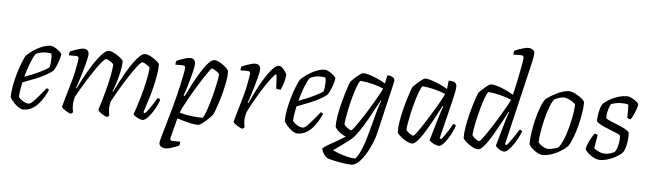

<svg xmlns="http://www.w3.org/2000/svg" viewBox="-56 -1029 4902 1457"><g transform="rotate(5 2395.0 -300.0)"><path d="M137 0Q127 0 113 -7Q99 -14 84.5 -26Q70 -38 57 -53Q44 -68 35 -84Q35 -129 44.5 -178.5Q54 -228 68 -274Q82 -320 96.5 -356Q111 -392 122 -409Q131 -419 150.5 -434.5Q170 -450 195.5 -465Q221 -480 249 -490Q277 -500 304 -500Q318 -500 337.5 -489Q357 -478 372.5 -464Q388 -450 389 -441Q386 -420 378 -395.5Q370 -371 360.5 -349.5Q351 -328 342 -316Q324 -298 288 -278.5Q252 -259 206.5 -240.5Q161 -222 114 -205Q107 -175 102.5 -145.5Q98 -116 97 -93Q103 -83 116 -72.5Q129 -62 145 -55Q161 -48 175 -48Q184 -48 195.5 -57Q207 -66 222.5 -83Q238 -100 257.5 -123.5Q277 -147 301 -176Q308 -175 312.5 -172Q317 -169 319 -164Q308 -139 291.5 -110.5Q275 -82 253 -57Q231 -32 202 -16Q173 0 137 0ZM124 -248Q155 -259 190.5 -274Q226 -289 258 -305.5Q290 -322 309 -336Q311 -343 312.5 -353.5Q314 -364 315 -370Q317 -390 317.5 -409.5Q318 -429 313 -442Q302 -444 291 -445Q280 -446 272 -446Q247 -446 228 -440.5Q209 -435 195 -428Q177 -402 158 -353.5Q139 -305 124 -248Z M501 0Q495 0 484 -5Q473 -10 461 -17.5Q449 -25 440 -33Q431 -41 429 -46Q432 -59 441 -90.5Q450 -122 463 -165.5Q476 -209 489 -257Q499 -291 506 -326.5Q513 -362 517.5 -388.5Q522 -415 522 -422Q522 -433 516 -436.5Q510 -440 499 -440H447Q447 -448 448.5 -456Q450 -464 453 -470Q471 -478 489.5 -484.5Q508 -491 525 -495.5Q542 -500 555 -500Q574 -500 584.5 -489.5Q595 -479 595 -459Q595 -450 590.5 -428.5Q586 -407 578 -377.5Q570 -348 560.5 -315.5Q551 -283 541 -252.5Q531 -222 523 -199L527 -195Q544 -230 565.5 -270.5Q587 -311 611.5 -351.5Q636 -392 660.5 -425.5Q685 -459 707 -479.5Q729 -500 747 -500Q761 -500 779 -492Q797 -484 814.5 -472Q832 -460 844.5 -448.5Q857 -437 858 -431Q858 -397 848.5 -353Q839 -309 826 -267.5Q813 -226 801 -197L805 -193Q821 -227 842.5 -267.5Q864 -308 887.5 -349Q911 -390 935.5 -424Q960 -458 982.5 -479Q1005 -500 1024 -500Q1037 -500 1055 -492Q1073 -484 1090.5 -472Q1108 -460 1120.5 -448.5Q1133 -437 1134 -431Q1134 -393 1126 -346Q1118 -299 1106 -251Q1094 -203 1081 -161.5Q1068 -120 1059 -92.5Q1050 -65 1048 -59L1059 -52Q1069 -60 1085 -81.5Q1101 -103 1117.5 -128.5Q1134 -154 1145 -175Q1152 -175 1158 -172Q1164 -169 1167 -164Q1161 -143 1147 -115Q1133 -87 1115 -60.5Q1097 -34 1079 -17Q1061 0 1047 0Q1037 0 1021 -6.5Q1005 -13 991.5 -22Q978 -31 975 -38Q980 -51 993 -89.5Q1006 -128 1021 -180.5Q1036 -233 1048.5 -290.5Q1061 -348 1066 -400Q1058 -409 1046.5 -417Q1035 -425 1024.5 -430.5Q1014 -436 1008 -436Q1001 -436 985.5 -419Q970 -402 949.5 -373.5Q929 -345 906.5 -310Q884 -275 862.5 -239Q841 -203 823 -172Q805 -141 794 -119Q790 -105 788 -90.5Q786 -76 786 -63Q786 -51 787.5 -39Q789 -27 792 -13Q791 -10 787.5 -6.5Q784 -3 777 0Q770 0 759 -5Q748 -10 736.5 -17.5Q725 -25 716.5 -33Q708 -41 706 -46Q708 -55 716 -80.5Q724 -106 735 -144Q746 -182 758 -229Q767 -264 776.5 -312.5Q786 -361 789 -400Q782 -409 771 -417Q760 -425 749 -430.5Q738 -436 731 -436Q723 -436 703.5 -414Q684 -392 659 -356Q634 -320 608 -279Q582 -238 558.5 -198.5Q535 -159 520 -130Q516 -117 513 -99.5Q510 -82 510 -63Q510 -52 511.5 -39.5Q513 -27 516 -13Q514 -10 511.5 -7Q509 -4 501 0Z M1239 200Q1222 200 1206 191Q1190 182 1190 161Q1190 152 1200.5 114Q1211 76 1228.5 16Q1246 -44 1267 -119Q1276 -152 1287.5 -198Q1299 -244 1309.5 -290.5Q1320 -337 1327 -373Q1334 -409 1334 -422Q1334 -432 1328.5 -436Q1323 -440 1311 -440H1258Q1258 -448 1260 -457Q1262 -466 1264 -470Q1281 -477 1299.5 -484Q1318 -491 1335.5 -495.5Q1353 -500 1367 -500Q1386 -500 1396 -489.5Q1406 -479 1406 -459Q1406 -443 1398.5 -409Q1391 -375 1380 -335.5Q1369 -296 1358.5 -262.5Q1348 -229 1341 -213L1349 -208Q1369 -250 1395.5 -300Q1422 -350 1450 -396Q1478 -442 1504.5 -471Q1531 -500 1550 -500Q1566 -500 1584.5 -491Q1603 -482 1620 -469Q1637 -456 1648.5 -443.5Q1660 -431 1661 -425Q1662 -389 1654 -345Q1646 -301 1634.5 -257Q1623 -213 1610.5 -175.5Q1598 -138 1588.5 -113.5Q1579 -89 1576 -86Q1570 -78 1556 -64Q1542 -50 1525.5 -35Q1509 -20 1493.5 -10Q1478 0 1469 0Q1436 0 1394.5 -10.5Q1353 -21 1309 -35L1270 116Q1267 127 1271.5 133Q1276 139 1289 139H1346Q1346 146 1345 153.5Q1344 161 1342 169Q1324 177 1305 184Q1286 191 1269 195.5Q1252 200 1239 200ZM1499 -56Q1510 -68 1522.5 -102Q1535 -136 1548 -180.5Q1561 -225 1571.5 -269Q1582 -313 1588.5 -347.5Q1595 -382 1595 -394Q1591 -404 1579 -413Q1567 -422 1555 -428.5Q1543 -435 1537 -435Q1533 -435 1516.5 -412.5Q1500 -390 1476.5 -354Q1453 -318 1427.5 -276Q1402 -234 1379.5 -193.5Q1357 -153 1341.5 -122.5Q1326 -92 1324 -80Q1371 -66 1420.5 -61Q1470 -56 1499 -56Z M1808 0Q1802 0 1791 -5Q1780 -10 1768 -17.5Q1756 -25 1747 -33Q1738 -41 1736 -46Q1739 -59 1748 -90.5Q1757 -122 1770 -165.5Q1783 -209 1796 -257Q1806 -291 1813 -326.5Q1820 -362 1824.5 -388.5Q1829 -415 1829 -422Q1829 -433 1823 -436.5Q1817 -440 1806 -440H1754Q1754 -448 1755.5 -456Q1757 -464 1760 -470Q1778 -478 1796.5 -484.5Q1815 -491 1832 -495.5Q1849 -500 1862 -500Q1881 -500 1891.5 -489.5Q1902 -479 1902 -459Q1902 -450 1897.5 -428.5Q1893 -407 1885 -377.5Q1877 -348 1867.5 -315.5Q1858 -283 1848 -252.5Q1838 -222 1830 -199L1834 -195Q1851 -230 1871 -271.5Q1891 -313 1914 -353.5Q1937 -394 1960 -427Q1983 -460 2004.5 -480Q2026 -500 2044 -500Q2053 -500 2063 -492Q2073 -484 2082 -473Q2091 -462 2097 -451.5Q2103 -441 2103 -435Q2100 -400 2090.5 -371Q2081 -342 2070 -320Q2061 -320 2051.5 -321.5Q2042 -323 2036 -326Q2036 -335 2035 -355.5Q2034 -376 2032.5 -399Q2031 -422 2028 -436Q2017 -430 1997.5 -406Q1978 -382 1954.5 -347Q1931 -312 1907.5 -272.5Q1884 -233 1862.5 -194.5Q1841 -156 1827 -126Q1823 -112 1820 -96.5Q1817 -81 1817 -63Q1817 -52 1818.5 -39.5Q1820 -27 1823 -13Q1821 -10 1818.5 -7Q1816 -4 1808 0Z M2225 0Q2215 0 2201 -7Q2187 -14 2172.5 -26Q2158 -38 2145 -53Q2132 -68 2123 -84Q2123 -129 2132.5 -178.5Q2142 -228 2156 -274Q2170 -320 2184.5 -356Q2199 -392 2210 -409Q2219 -419 2238.5 -434.5Q2258 -450 2283.5 -465Q2309 -480 2337 -490Q2365 -500 2392 -500Q2406 -500 2425.5 -489Q2445 -478 2460.5 -464Q2476 -450 2477 -441Q2474 -420 2466 -395.5Q2458 -371 2448.5 -349.5Q2439 -328 2430 -316Q2412 -298 2376 -278.5Q2340 -259 2294.5 -240.5Q2249 -222 2202 -205Q2195 -175 2190.5 -145.5Q2186 -116 2185 -93Q2191 -83 2204 -72.5Q2217 -62 2233 -55Q2249 -48 2263 -48Q2272 -48 2283.5 -57Q2295 -66 2310.5 -83Q2326 -100 2345.5 -123.5Q2365 -147 2389 -176Q2396 -175 2400.5 -172Q2405 -169 2407 -164Q2396 -139 2379.5 -110.5Q2363 -82 2341 -57Q2319 -32 2290 -16Q2261 0 2225 0ZM2212 -248Q2243 -259 2278.5 -274Q2314 -289 2346 -305.5Q2378 -322 2397 -336Q2399 -343 2400.5 -353.5Q2402 -364 2403 -370Q2405 -390 2405.5 -409.5Q2406 -429 2401 -442Q2390 -444 2379 -445Q2368 -446 2360 -446Q2335 -446 2316 -440.5Q2297 -435 2283 -428Q2265 -402 2246 -353.5Q2227 -305 2212 -248Z M2653 200Q2641 200 2617.5 197.5Q2594 195 2566 190Q2538 185 2512 179Q2486 173 2468 166Q2446 149 2436 129Q2426 109 2424 98Q2427 92 2443 81Q2459 70 2484 56Q2509 42 2538 25.5Q2567 9 2594 -8Q2573 -17 2555 -30Q2537 -43 2525.5 -55.5Q2514 -68 2511 -75Q2510 -112 2517.5 -157.5Q2525 -203 2536.5 -249Q2548 -295 2560 -334.5Q2572 -374 2581.5 -400Q2591 -426 2595 -430Q2602 -438 2614 -449.5Q2626 -461 2640 -472.5Q2654 -484 2666.5 -492Q2679 -500 2686 -500Q2702 -500 2730.5 -491.5Q2759 -483 2792.5 -468.5Q2826 -454 2855 -436L2868 -500Q2875 -500 2884.5 -498.5Q2894 -497 2903 -493Q2912 -489 2918 -482.5Q2924 -476 2924 -465Q2924 -463 2923 -456Q2922 -449 2919 -436L2830 -57Q2823 -25 2809 10Q2795 45 2777.5 78.5Q2760 112 2739.5 139.5Q2719 167 2697 183.5Q2675 200 2653 200ZM2681 151Q2705 122 2725.5 73.5Q2746 25 2763 -39L2815 -233Q2822 -258 2829 -277.5Q2836 -297 2839 -301L2834 -304Q2805 -251 2778 -200.5Q2751 -150 2723 -104.5Q2695 -59 2663 -19Q2653 -6 2631.5 11.5Q2610 29 2585 47Q2560 65 2538.5 80Q2517 95 2506 103Q2520 110 2550.5 121.5Q2581 133 2616.5 142Q2652 151 2681 151ZM2631 -60Q2635 -60 2650 -79Q2665 -98 2686.5 -129.5Q2708 -161 2732 -199Q2756 -237 2778.5 -275Q2801 -313 2819 -345.5Q2837 -378 2845 -397Q2807 -413 2761 -424.5Q2715 -436 2668 -440Q2656 -427 2643.5 -392.5Q2631 -358 2618.5 -314Q2606 -270 2596.5 -226Q2587 -182 2581.5 -148Q2576 -114 2576 -101Q2584 -87 2603.5 -73.5Q2623 -60 2631 -60Z M3100 0Q3084 0 3065 -9Q3046 -18 3028 -31Q3010 -44 2998 -56.5Q2986 -69 2984 -75Q2983 -112 2990.5 -157.5Q2998 -203 3009.5 -249.5Q3021 -296 3033 -335.5Q3045 -375 3054.5 -401Q3064 -427 3068 -431Q3074 -437 3086 -448.5Q3098 -460 3112 -472Q3126 -484 3138.5 -492Q3151 -500 3158 -500Q3174 -500 3203 -491.5Q3232 -483 3265.5 -468Q3299 -453 3328 -435L3335 -500Q3367 -500 3382 -490.5Q3397 -481 3397 -459Q3397 -441 3384.5 -384.5Q3372 -328 3351 -244Q3330 -160 3305 -59L3316 -52Q3325 -61 3340 -82Q3355 -103 3371 -128.5Q3387 -154 3398 -175Q3406 -175 3412 -171.5Q3418 -168 3419 -164Q3413 -143 3399.5 -115Q3386 -87 3369 -61Q3352 -35 3334.5 -17.5Q3317 0 3303 0Q3293 0 3276.5 -6.5Q3260 -13 3246.5 -22Q3233 -31 3230 -37L3281 -210Q3287 -231 3293.5 -250.5Q3300 -270 3305 -284Q3310 -298 3312 -301L3306 -304Q3288 -270 3266.5 -229Q3245 -188 3221.5 -147.5Q3198 -107 3176 -73.5Q3154 -40 3134 -20Q3114 0 3100 0ZM3104 -60Q3108 -60 3123 -79Q3138 -98 3159 -129.5Q3180 -161 3204 -199Q3228 -237 3250.5 -275Q3273 -313 3291 -345Q3309 -377 3317 -397Q3279 -413 3233 -424.5Q3187 -436 3141 -440Q3129 -427 3116.5 -393Q3104 -359 3091.5 -315.5Q3079 -272 3069.5 -228Q3060 -184 3054 -149.5Q3048 -115 3048 -101Q3056 -86 3076 -73Q3096 -60 3104 -60Z M3602 0Q3587 0 3567.5 -9Q3548 -18 3530 -31Q3512 -44 3500 -56.5Q3488 -69 3486 -75Q3485 -112 3492.5 -157.5Q3500 -203 3511.5 -249.5Q3523 -296 3535 -335.5Q3547 -375 3556.5 -401Q3566 -427 3570 -431Q3576 -437 3588 -448.5Q3600 -460 3614 -472Q3628 -484 3640.5 -492Q3653 -500 3660 -500Q3676 -500 3705 -491.5Q3734 -483 3767.5 -468Q3801 -453 3830 -435Q3833 -447 3839.5 -476Q3846 -505 3854 -542.5Q3862 -580 3869 -617Q3876 -654 3881 -683Q3886 -712 3886 -722Q3886 -731 3881 -735.5Q3876 -740 3866 -740H3806Q3806 -748 3808 -757Q3810 -766 3812 -770Q3830 -778 3849 -784.5Q3868 -791 3886 -795.5Q3904 -800 3917 -800Q3934 -800 3949 -790.5Q3964 -781 3964 -761Q3964 -758 3961.5 -738.5Q3959 -719 3953 -693L3803 -57L3814 -50Q3825 -61 3842 -84Q3859 -107 3876 -132.5Q3893 -158 3903 -176Q3912 -176 3917.5 -172Q3923 -168 3924 -164Q3916 -143 3901.5 -115Q3887 -87 3869 -61Q3851 -35 3833 -17.5Q3815 0 3801 0Q3792 0 3781 -4Q3770 -8 3760.5 -14.5Q3751 -21 3744 -28Q3737 -35 3735 -40L3790 -233Q3797 -256 3803.5 -276Q3810 -296 3814 -301L3809 -304Q3791 -270 3769 -229Q3747 -188 3724 -147.5Q3701 -107 3678.5 -73.5Q3656 -40 3636.5 -20Q3617 0 3602 0ZM3606 -62Q3610 -62 3625 -81Q3640 -100 3661.5 -131.5Q3683 -163 3706.5 -200.5Q3730 -238 3753 -276Q3776 -314 3793.5 -346Q3811 -378 3819 -397Q3781 -413 3735 -424.5Q3689 -436 3643 -440Q3631 -427 3618.5 -393.5Q3606 -360 3594 -316.5Q3582 -273 3572 -229Q3562 -185 3556.5 -151Q3551 -117 3551 -103Q3556 -94 3567 -84.5Q3578 -75 3589.5 -68.5Q3601 -62 3606 -62Z M4096 0Q4081 0 4064.5 -7Q4048 -14 4032.5 -25.5Q4017 -37 4005 -49.5Q3993 -62 3988 -74Q3988 -111 3995 -160.5Q4002 -210 4014.5 -261Q4027 -312 4043 -355Q4059 -398 4077 -422Q4090 -433 4110.5 -446Q4131 -459 4155.5 -471.5Q4180 -484 4205.5 -492Q4231 -500 4253 -500Q4266 -500 4285 -492.5Q4304 -485 4323 -473Q4342 -461 4356 -448.5Q4370 -436 4373 -426Q4373 -391 4365.5 -343.5Q4358 -296 4345.5 -246.5Q4333 -197 4316.5 -153.5Q4300 -110 4281 -83Q4259 -61 4227.5 -42Q4196 -23 4161.5 -11.5Q4127 0 4096 0ZM4133 -49Q4141 -49 4156.5 -52Q4172 -55 4187.5 -60Q4203 -65 4211 -70Q4226 -89 4240.5 -121Q4255 -153 4266.5 -192Q4278 -231 4287 -270.5Q4296 -310 4301 -344.5Q4306 -379 4306 -402Q4300 -413 4283.5 -423.5Q4267 -434 4248.5 -441.5Q4230 -449 4217 -449Q4204 -449 4185 -443.5Q4166 -438 4146 -428Q4128 -406 4112 -363Q4096 -320 4083.5 -269Q4071 -218 4063.5 -171Q4056 -124 4056 -93Q4066 -80 4080 -70Q4094 -60 4108.5 -54.5Q4123 -49 4133 -49Z M4530 0Q4513 0 4494 -8Q4475 -16 4458 -28Q4441 -40 4429.5 -53Q4418 -66 4415 -75Q4421 -101 4432.5 -126Q4444 -151 4456 -170Q4468 -189 4473 -195Q4479 -195 4483.5 -194Q4488 -193 4491.5 -190.5Q4495 -188 4497 -185Q4494 -168 4489 -139.5Q4484 -111 4480 -85Q4495 -72 4518 -61.5Q4541 -51 4563 -51Q4586 -51 4604.5 -57Q4623 -63 4636 -69Q4644 -77 4650.5 -93.5Q4657 -110 4661.5 -130.5Q4666 -151 4667 -169Q4668 -187 4666 -197Q4664 -203 4645.5 -211Q4627 -219 4601 -229.5Q4575 -240 4548.5 -251Q4522 -262 4503.5 -273.5Q4485 -285 4482 -295Q4482 -306 4485 -330.5Q4488 -355 4495 -382Q4502 -409 4513 -425Q4521 -433 4538 -445.5Q4555 -458 4580 -470.5Q4605 -483 4634.5 -491.5Q4664 -500 4696 -500Q4705 -500 4720 -494Q4735 -488 4749.5 -478.5Q4764 -469 4774 -459.5Q4784 -450 4784 -444Q4784 -436 4776 -413Q4768 -390 4757 -365.5Q4746 -341 4736 -328Q4731 -328 4725.5 -329.5Q4720 -331 4716 -333.5Q4712 -336 4710 -338Q4710 -352 4710 -370.5Q4710 -389 4710 -407.5Q4710 -426 4709 -437Q4699 -441 4685 -442.5Q4671 -444 4657 -444Q4629 -444 4607 -438.5Q4585 -433 4578 -430Q4568 -415 4559 -383.5Q4550 -352 4551 -320Q4561 -311 4585 -301Q4609 -291 4638 -279.5Q4667 -268 4692.5 -255Q4718 -242 4730 -227Q4733 -205 4730 -175Q4727 -145 4720 -118Q4713 -91 4702 -75Q4689 -60 4668.5 -46.5Q4648 -33 4624 -22.5Q4600 -12 4575.5 -6Q4551 0 4530 0Z"/></g></svg>

Font: Texturina 12pt Thin
Style: Italic
Weight: 250
Italic angle: -11°
Designer: Guillermo Torres Carreño
Foundry: Omnibus-Type
Version: Version 1.002